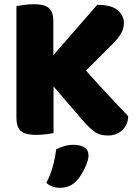

<svg xmlns="http://www.w3.org/2000/svg" viewBox="-20 -635 648 911"><path d="M234 -225V-4Q223 -1 199 2Q175 5 152 5Q129 5 111.5 1.5Q94 -2 82 -11Q70 -20 64 -36Q58 -52 58 -78V-606Q69 -608 93 -611.5Q117 -615 139 -615Q162 -615 179.5 -611.5Q197 -608 209 -599Q221 -590 227 -574Q233 -558 233 -532V-373L441 -612Q509 -612 538.5 -586.5Q568 -561 568 -526Q568 -500 555 -477Q542 -454 513 -425L388 -300Q412 -273 438 -244.5Q464 -216 490 -188Q516 -160 541.5 -133Q567 -106 588 -84Q588 -62 580 -45Q572 -28 558.5 -16Q545 -4 528 2Q511 8 492 8Q451 8 425 -12.5Q399 -33 375 -61ZM343 223Q326 241 306.5 248.5Q287 256 264 256Q226 256 200 233Q221 191 231.5 151.5Q242 112 247 73Q263 65 284.5 58.5Q306 52 328 52Q360 52 380 64Q400 76 400 104Q400 116 394.5 132.5Q389 149 381 165.5Q373 182 363 197.5Q353 213 343 223Z"/></svg>

Font: Baloo Da
Style: Regular
Weight: 400
Designer: Noopur Datye and Ek Type
Foundry: Ek Type
Version: Version 1.443;PS 1.000;hotconv 16.6.51;makeotf.lib2.5.65220;